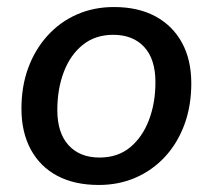

<svg xmlns="http://www.w3.org/2000/svg" viewBox="-20 -517 605 546"><path d="M261 9Q192 9 143 -17Q94 -43 67.5 -92Q41 -141 41 -208Q41 -272 60.5 -324.5Q80 -377 115.5 -416Q151 -455 199 -476Q247 -497 304 -497Q373 -497 422 -470.5Q471 -444 497.5 -395.5Q524 -347 524 -280Q524 -216 504.5 -163Q485 -110 449.5 -71.5Q414 -33 366 -12Q318 9 261 9ZM263 -69Q315 -69 350 -98Q385 -127 403.5 -175.5Q422 -224 422 -283Q422 -349 390 -383.5Q358 -418 302 -418Q251 -418 215.5 -389.5Q180 -361 161.5 -312.5Q143 -264 143 -204Q143 -139 175 -104Q207 -69 263 -69Z"/></svg>

Font: Nunito ExtraLight SemiBold
Style: Italic
Weight: 600
Italic angle: -9°
Version: Version 3.602